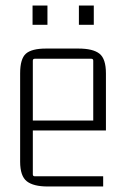

<svg xmlns="http://www.w3.org/2000/svg" viewBox="-20 -671 449 696"><path d="M354 5H153Q101 5 77 -14Q53 -33 53 -85V-405Q53 -458 74 -476.5Q95 -495 147 -495H264Q317 -495 340.5 -476.5Q364 -458 364 -405V-198H92V-234H318V-451Q318 -458 311 -458H106Q99 -458 99 -451V-39Q99 -32 106 -32H354ZM152 -581H98V-651H152ZM320 -581H266V-651H320Z"/></svg>

Font: Gemunu Libre ExtraLight ExtraLight
Style: Regular
Weight: 250
Version: Version 1.100